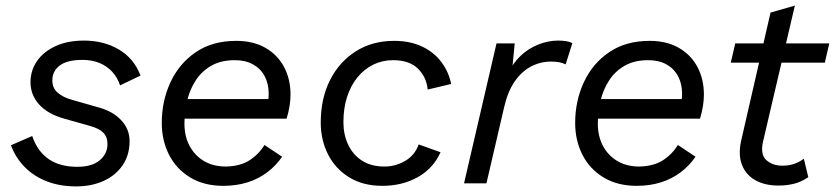

<svg xmlns="http://www.w3.org/2000/svg" viewBox="-20 -655 2983 686"><path d="M252 11Q194 11 147.5 -7Q101 -25 68.5 -58Q36 -91 19 -136L95 -169Q114 -114 154 -86.5Q194 -59 256 -59Q309 -59 336.5 -82.5Q364 -106 364 -140Q364 -166 349 -181Q334 -196 302 -205L213 -230Q151 -247 120 -281.5Q89 -316 89 -361Q89 -403 112 -436.5Q135 -470 178 -490Q221 -510 280 -510Q351 -510 405 -478Q459 -446 482 -385L409 -350Q400 -378 381 -398.5Q362 -419 335.5 -430Q309 -441 275 -441Q220 -441 193.5 -421Q167 -401 167 -368Q167 -340 186.5 -323.5Q206 -307 235 -299L333 -271Q384 -257 413.5 -225Q443 -193 443 -151Q443 -101 418 -64.5Q393 -28 350 -8.5Q307 11 252 11Z M778 9Q709 9 659.5 -21Q610 -51 584 -102Q558 -153 558 -216Q558 -294 589 -361Q620 -428 679.5 -468.5Q739 -509 824 -509Q885 -509 928.5 -484Q972 -459 995 -415.5Q1018 -372 1018 -317Q1018 -297 1014.5 -275.5Q1011 -254 1004 -231H597V-301H969L934 -273Q937 -285 938.5 -297Q940 -309 940 -320Q940 -356 925.5 -383Q911 -410 884 -425Q857 -440 819 -440Q770 -440 735.5 -420.5Q701 -401 679.5 -368Q658 -335 648.5 -294.5Q639 -254 639 -213Q639 -168 657.5 -133.5Q676 -99 709 -79.5Q742 -60 787 -60Q838 -61 871 -82Q904 -103 925 -137L988 -95Q966 -63 935 -39.5Q904 -16 864.5 -3.5Q825 9 778 9Z M1346 9Q1277 9 1227.5 -21.5Q1178 -52 1152 -103.5Q1126 -155 1126 -217Q1126 -303 1159 -368.5Q1192 -434 1251 -471.5Q1310 -509 1388 -509Q1445 -509 1487.5 -489Q1530 -469 1556.5 -434Q1583 -399 1592 -355L1508 -335Q1504 -379 1473.5 -409.5Q1443 -440 1384 -440Q1346 -440 1313.5 -424Q1281 -408 1257 -378.5Q1233 -349 1220 -308.5Q1207 -268 1207 -218Q1207 -174 1224 -138Q1241 -102 1273.5 -81Q1306 -60 1354 -60Q1393 -60 1427.5 -80Q1462 -100 1476 -139L1554 -111Q1528 -53 1472.5 -22Q1417 9 1346 9Z M1638 0 1754 -500H1819L1808 -385L1796 -392Q1812 -429 1840 -455.5Q1868 -482 1903.5 -496Q1939 -510 1974 -510Q1990 -510 2002.5 -508Q2015 -506 2025 -501L2001 -425Q1991 -430 1978.5 -432.5Q1966 -435 1949 -435Q1911 -435 1877.5 -417.5Q1844 -400 1819 -364Q1794 -328 1781 -271L1718 0Z M2255 9Q2186 9 2136.5 -21Q2087 -51 2061 -102Q2035 -153 2035 -216Q2035 -294 2066 -361Q2097 -428 2156.5 -468.5Q2216 -509 2301 -509Q2362 -509 2405.5 -484Q2449 -459 2472 -415.5Q2495 -372 2495 -317Q2495 -297 2491.5 -275.5Q2488 -254 2481 -231H2074V-301H2446L2411 -273Q2414 -285 2415.5 -297Q2417 -309 2417 -320Q2417 -356 2402.5 -383Q2388 -410 2361 -425Q2334 -440 2296 -440Q2247 -440 2212.5 -420.5Q2178 -401 2156.5 -368Q2135 -335 2125.5 -294.5Q2116 -254 2116 -213Q2116 -168 2134.5 -133.5Q2153 -99 2186 -79.5Q2219 -60 2264 -60Q2315 -61 2348 -82Q2381 -103 2402 -137L2465 -95Q2443 -63 2412 -39.5Q2381 -16 2341.5 -3.5Q2302 9 2255 9Z M2761 8Q2713 8 2679 -11Q2645 -30 2631 -66Q2617 -102 2628 -152L2733 -610L2820 -635L2706 -148Q2696 -102 2718.5 -82.5Q2741 -63 2775 -63Q2800 -63 2819 -70Q2838 -77 2852 -88L2868 -22Q2843 -5 2817 1.5Q2791 8 2761 8ZM2591 -431 2607 -500H2943L2927 -431Z"/></svg>

Font: Work Sans
Style: Italic
Weight: 400
Italic angle: -13°
Designer: Wei Huang
Foundry: Wei Huang
Version: Version 2.012